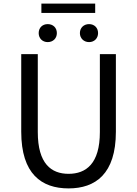

<svg xmlns="http://www.w3.org/2000/svg" viewBox="-20 -1034 761 1067"><path d="M361 13C510 13 624 -67 624 -302V-733H535V-300C535 -124 458 -68 361 -68C265 -68 190 -124 190 -300V-733H98V-302C98 -67 211 13 361 13ZM245 -800C275 -800 296 -821 296 -850C296 -880 275 -900 245 -900C216 -900 195 -880 195 -850C195 -821 216 -800 245 -800ZM210 -962H509V-1014H210ZM475 -800C504 -800 525 -821 525 -850C525 -880 504 -900 475 -900C446 -900 424 -880 424 -850C424 -821 446 -800 475 -800Z"/></svg>

Font: Noto Sans CJK SC
Style: Regular
Weight: 400
Designer: Ryoko NISHIZUKA 西塚涼子 (kana, bopomofo & ideographs); Paul D. Hunt (Latin, Greek & Cyrillic); Sandoll Communications 산돌커뮤니
Foundry: Adobe
Version: Version 2.004;hotconv 1.0.118;makeotfexe 2.5.65603